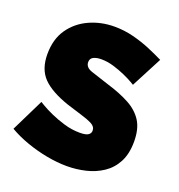

<svg xmlns="http://www.w3.org/2000/svg" viewBox="-131 -825 879 944"><g transform="rotate(20 308.5 -353.5)"><path d="M491 -478Q491 -478 474 -488Q457 -498 429 -510.5Q401 -523 368 -533Q335 -543 303 -543Q278 -543 262 -535Q246 -527 246 -508Q246 -480 281.5 -468.5Q317 -457 378 -437Q444 -417 492 -391Q540 -365 566 -324.5Q592 -284 592 -217Q592 -153 569 -109.5Q546 -66 507 -40Q468 -14 420 -2.5Q372 9 322 9Q271 9 215.5 -1.5Q160 -12 108 -30.5Q56 -49 13 -74L97 -245Q97 -245 117 -233Q137 -221 170 -206Q203 -191 243.5 -179Q284 -167 325 -167Q357 -167 369.5 -175.5Q382 -184 382 -198Q382 -219 360 -230.5Q338 -242 302.5 -252.5Q267 -263 224 -277Q130 -309 87 -353.5Q44 -398 44 -476Q44 -555 81 -608Q118 -661 178.5 -688.5Q239 -716 309 -716Q361 -716 409.5 -703.5Q458 -691 500.5 -673Q543 -655 575 -639Z"/></g></svg>

Font: Raleway Black
Style: Regular
Weight: 900
Designer: Matt McInerney, Pablo Impallari, Rodrigo Fuenzalida
Foundry: Matt McInerney, Pablo Impallari, Rodrigo Fuenzalida
Version: Version 4.026